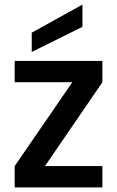

<svg xmlns="http://www.w3.org/2000/svg" viewBox="-20 -816 511 836"><path d="M425.8 -550.8V-458L175.8 -92.8H425.8V0H43.9V-92.8L294.9 -458H43.9V-550.8ZM118.2 -673.8 338.9 -795.9V-699.2L118.2 -589.8Z"/></svg>

Font: SVN-Poppins Medium
Style: Regular
Weight: 500
Designer: Ninad Kale (Devanagari), Jonny Pinhorn (Latin)
Foundry: Indian Type Foundry
Version: Version 3.002 2017